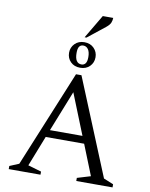

<svg xmlns="http://www.w3.org/2000/svg" viewBox="-109 -1136 952 1215"><g transform="rotate(10 366.5 -528.5)"><path d="M33 0V-20L93 -45L348 -665H383L637 -46L700 -20V0H467V-20L553 -46L475 -241H228L151 -45L237 -20V0ZM247 -288H456L351 -550ZM366 -710Q328 -710 304.5 -733.5Q281 -757 281 -792Q281 -826 304.5 -850Q328 -874 366 -874Q404 -874 427.5 -850Q451 -826 451 -792Q451 -757 427.5 -733.5Q404 -710 366 -710ZM371 -732Q387 -732 396.5 -744.5Q406 -757 406 -785Q406 -818 394 -835Q382 -852 362 -852Q346 -852 337 -840Q328 -828 328 -799Q328 -732 371 -732ZM361 -905 451 -1057H518Q518 -1042 512 -1026.5Q506 -1011 485 -994L373 -905Z"/></g></svg>

Font: Spectral SC Light
Style: Regular
Weight: 300
Designer: Jean-Baptiste Levee
Foundry: Production Type
Version: Version 2.001